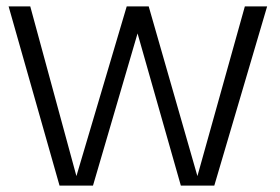

<svg xmlns="http://www.w3.org/2000/svg" viewBox="-20 -583 879 603"><path d="M378 -563H447L412 -478L272 0H167L7 -563H75L220 -30ZM749 -563H819L653 0H548L412 -478L378 -563H447L600 -30Z"/></svg>

Font: Darker Grotesque Light Medium
Style: Regular
Weight: 500
Version: Version 1.000;gftools[0.9.28]